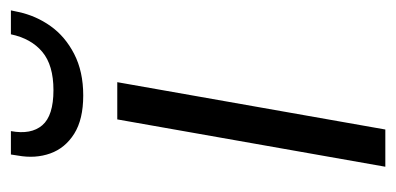

<svg xmlns="http://www.w3.org/2000/svg" viewBox="-212 -532 744 361"><g transform="rotate(-90 160.5 -352.0)"><path d="M27 0 116 -504H186L97 0ZM161 -568Q116 -568 89 -585Q62 -602 52 -630Q42 -658 48 -691L50 -704H94Q87 -666 105 -645Q123 -624 171 -624Q218 -624 243 -645Q268 -666 276 -704H321L318 -690Q311 -657 291.5 -629.5Q272 -602 239 -585Q206 -568 161 -568Z"/></g></svg>

Font: DM Sans Light
Style: Italic
Weight: 300
Italic angle: -10°
Designer: Colophon Foundry, Jonny Pinhorn
Foundry: Colophon Foundry
Version: Version 4.004;gftools[0.9.30]